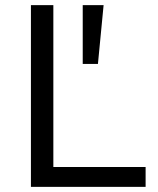

<svg xmlns="http://www.w3.org/2000/svg" viewBox="-20 -725 612 745"><path d="M100 0V-705H187V-77H545V0ZM301 -477V-705H382L360 -477Z"/></svg>

Font: Nunito Sans 9pt
Style: Regular
Weight: 400
Version: Version 3.101;gftools[0.9.27]